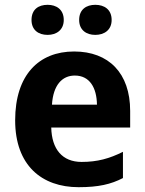

<svg xmlns="http://www.w3.org/2000/svg" viewBox="-20 -768 602 798"><path d="M111 -685C111 -643 140 -623 178 -623C214 -623 245 -643 245 -685C245 -729 214 -748 178 -748C140 -748 111 -729 111 -685ZM309 -685C309 -643 339 -623 376 -623C413 -623 444 -643 444 -685C444 -729 413 -748 376 -748C339 -748 309 -729 309 -685ZM288 -554C142 -554 43 -457 43 -268C43 -81 153 10 307 10C389 10 441 -2 491 -28V-137C435 -109 385 -95 319 -95C239 -95 195 -148 193 -238H521V-307C521 -464 432 -554 288 -554ZM291 -454C353 -454 382 -403 383 -333H196C201 -414 238 -454 291 -454Z"/></svg>

Font: Noto Sans Display
Style: Bold
Weight: 700
Designer: Monotype Design Team
Foundry: Monotype Imaging Inc.
Version: Version 1.900